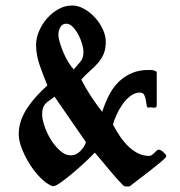

<svg xmlns="http://www.w3.org/2000/svg" viewBox="-20 -670 654 697"><path d="M557 -127Q565 -125 570.5 -120Q576 -115 581 -110L584 -103Q583 -98 564.5 -82.5Q546 -67 523 -49Q500 -31 478.5 -15Q457 1 450 7H435L428 4Q400 -25 375 -55.5Q350 -86 324 -116Q317 -108 296 -88Q275 -68 250.5 -47Q226 -26 204 -10Q182 6 173 6L168 5Q147 -4 125.5 -26Q104 -48 87 -75.5Q70 -103 59 -131.5Q48 -160 48 -183Q48 -210 57 -234.5Q66 -259 81 -281Q96 -303 114.5 -323Q133 -343 152 -360Q138 -394 124.5 -432Q111 -470 111 -507Q111 -532 122 -557.5Q133 -583 151 -603.5Q169 -624 192.5 -637Q216 -650 242 -650Q264 -650 286 -637.5Q308 -625 325.5 -605.5Q343 -586 353.5 -563Q364 -540 364 -518Q364 -492 356 -473.5Q348 -455 335 -440.5Q322 -426 306 -412Q290 -398 275 -381Q291 -350 310 -321Q329 -292 351 -264Q361 -295 375 -323Q389 -351 409.5 -371.5Q430 -392 457 -404Q484 -416 519 -416Q521 -416 526 -416Q531 -416 536 -415Q541 -414 545 -412Q549 -410 549 -406V-289Q549 -279 540.5 -279Q532 -279 526 -281Q522 -279 520 -279Q514 -279 512.5 -287.5Q511 -296 509.5 -306.5Q508 -317 503.5 -325.5Q499 -334 488 -334Q470 -334 453.5 -321.5Q437 -309 424.5 -291Q412 -273 403 -253Q394 -233 390 -218Q400 -199 413 -179Q426 -159 442 -142.5Q458 -126 478 -115Q498 -104 522 -104Q528 -104 536.5 -111.5Q545 -119 549 -124ZM283 -483Q283 -493 278 -510.5Q273 -528 264.5 -544Q256 -560 244.5 -572Q233 -584 221 -584Q206 -584 199 -571Q192 -558 192 -545Q192 -532 197.5 -514Q203 -496 211 -477.5Q219 -459 229 -443Q239 -427 248 -418Q262 -435 272.5 -447Q283 -459 283 -483ZM178 -319Q168 -311 159.5 -305.5Q151 -300 145 -293.5Q139 -287 136 -278Q133 -269 133 -255Q133 -238 141.5 -212.5Q150 -187 164.5 -163.5Q179 -140 198 -123Q217 -106 237 -106Q256 -106 271.5 -121.5Q287 -137 292 -154Z"/></svg>

Font: Hand Textur
Style: Regular
Weight: 400
Designer: F. H. Ehmcke um 1935
Foundry: Peter Wiegel
Version: Version 1.000